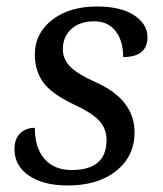

<svg xmlns="http://www.w3.org/2000/svg" viewBox="-20 -565 504 595"><path d="M361.8 -388.2Q361.8 -438.5 338.1 -468.8Q314.5 -499 272 -499Q227.1 -499 200.9 -474.9Q174.8 -450.7 174.8 -413.1Q174.8 -379.9 199.7 -356.4Q224.6 -333 276.9 -310.1Q397 -256.3 397 -154.8Q397 -81.1 340.3 -35.6Q283.7 9.8 189.9 9.8Q114.3 9.8 69.6 -20.8Q24.9 -51.3 24.9 -103Q24.9 -135.3 42.7 -152.1Q60.5 -168.9 87.9 -168.9Q87.9 -106.9 117.9 -72.5Q147.9 -38.1 202.1 -38.1Q310.1 -38.1 310.1 -130.9Q310.1 -166.5 287.1 -191.2Q264.2 -215.8 209 -241.2Q137.2 -275.4 112.5 -311.8Q87.9 -348.1 87.9 -396Q87.9 -461.4 141.4 -503.2Q194.8 -544.9 280.8 -544.9Q354.5 -544.9 395.8 -517.6Q437 -490.2 437 -450.2Q437 -388.2 361.8 -388.2Z"/></svg>

Font: Droid Serif
Style: Italic
Weight: 400
Italic angle: -12°
Designer: Monotype Design team
Foundry: Monotype Imaging Inc.
Version: Version 1.03